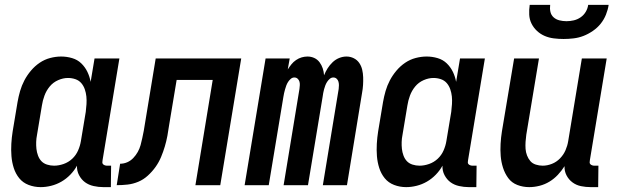

<svg xmlns="http://www.w3.org/2000/svg" viewBox="-20 -760 2540 788"><path d="M147 8Q121 8 97.5 -1Q74 -10 59 -28.5Q44 -47 36.5 -70.5Q29 -94 27 -119Q25 -144 26.5 -170Q28 -196 32 -221L52 -341Q56 -364 62.5 -386.5Q69 -409 80 -430Q91 -451 107 -470Q123 -489 143 -502.5Q163 -516 186 -522Q209 -528 231 -528Q254 -528 276 -521.5Q298 -515 313.5 -500Q329 -485 338.5 -465.5Q348 -446 352 -424L368 -520H470L401 -103Q400 -98 400 -93.5Q400 -89 403 -86Q406 -83 410.5 -81.5Q415 -80 419 -80H436L435 8H404Q384 8 364 3.5Q344 -1 329 -12Q314 -23 304.5 -41Q295 -59 296 -80Q285 -60 268.5 -43Q252 -26 232 -14.5Q212 -3 190 2.5Q168 8 147 8ZM202 -80Q221 -80 241 -87Q261 -94 276.5 -108.5Q292 -123 300.5 -142.5Q309 -162 312 -181L332 -301Q334 -317 335 -333Q336 -349 334.5 -364Q333 -379 328 -393.5Q323 -408 313.5 -419Q304 -430 289.5 -435Q275 -440 259 -440Q239 -440 218.5 -431Q198 -422 184 -405Q170 -388 162.5 -367.5Q155 -347 152 -327L132 -207Q129 -192 128.5 -177.5Q128 -163 129.5 -149Q131 -135 136 -121.5Q141 -108 150 -98.5Q159 -89 173 -84.5Q187 -80 202 -80Z M459 0 473 -88Q488 -88 502 -94Q516 -100 527 -111.5Q538 -123 545.5 -136.5Q553 -150 557 -164.5Q561 -179 564 -193.5Q567 -208 570 -223L619 -520H970L884 0H782L853 -432H705L674 -246Q671 -224 667 -202.5Q663 -181 656.5 -159Q650 -137 641 -115.5Q632 -94 618.5 -75Q605 -56 587 -39.5Q569 -23 547.5 -14Q526 -5 503.5 -2.5Q481 0 459 0Z M984 0 1070 -520H1169L1161 -475Q1168 -486 1176 -496Q1184 -506 1195 -513.5Q1206 -521 1218 -524.5Q1230 -528 1242 -528Q1257 -528 1270 -522Q1283 -516 1291.5 -504.5Q1300 -493 1304.5 -479.5Q1309 -466 1310 -451Q1316 -466 1324.5 -479.5Q1333 -493 1345 -504.5Q1357 -516 1372 -522Q1387 -528 1402 -528Q1418 -528 1432 -521Q1446 -514 1454.5 -501.5Q1463 -489 1466.5 -474Q1470 -459 1470.5 -443Q1471 -427 1470 -411Q1469 -395 1466 -379L1404 0H1305L1370 -395Q1371 -403 1371 -410.5Q1371 -418 1369 -425Q1367 -432 1361.5 -437Q1356 -442 1348 -442Q1340 -442 1333.5 -436.5Q1327 -431 1322.5 -424Q1318 -417 1315 -409Q1312 -401 1310 -393.5Q1308 -386 1306.5 -378Q1305 -370 1304 -362L1244 0H1144L1209 -395Q1210 -403 1210.5 -410.5Q1211 -418 1209 -425Q1207 -432 1201.5 -437Q1196 -442 1188 -442Q1180 -442 1173.5 -436.5Q1167 -431 1162.5 -424Q1158 -417 1155 -409Q1152 -401 1150 -393.5Q1148 -386 1146 -378Q1144 -370 1143 -362L1083 0Z M1647 8Q1621 8 1597.5 -1Q1574 -10 1559 -28.5Q1544 -47 1536.5 -70.5Q1529 -94 1527 -119Q1525 -144 1526.5 -170Q1528 -196 1532 -221L1552 -341Q1556 -364 1562.5 -386.5Q1569 -409 1580 -430Q1591 -451 1607 -470Q1623 -489 1643 -502.5Q1663 -516 1686 -522Q1709 -528 1731 -528Q1754 -528 1776 -521.5Q1798 -515 1813.5 -500Q1829 -485 1838.5 -465.5Q1848 -446 1852 -424L1868 -520H1970L1901 -103Q1900 -98 1900 -93.5Q1900 -89 1903 -86Q1906 -83 1910.5 -81.5Q1915 -80 1919 -80H1936L1935 8H1904Q1884 8 1864 3.5Q1844 -1 1829 -12Q1814 -23 1804.5 -41Q1795 -59 1796 -80Q1785 -60 1768.5 -43Q1752 -26 1732 -14.5Q1712 -3 1690 2.5Q1668 8 1647 8ZM1702 -80Q1721 -80 1741 -87Q1761 -94 1776.5 -108.5Q1792 -123 1800.5 -142.5Q1809 -162 1812 -181L1832 -301Q1834 -317 1835 -333Q1836 -349 1834.5 -364Q1833 -379 1828 -393.5Q1823 -408 1813.5 -419Q1804 -430 1789.5 -435Q1775 -440 1759 -440Q1739 -440 1718.5 -431Q1698 -422 1684 -405Q1670 -388 1662.5 -367.5Q1655 -347 1652 -327L1632 -207Q1629 -192 1628.5 -177.5Q1628 -163 1629.5 -149Q1631 -135 1636 -121.5Q1641 -108 1650 -98.5Q1659 -89 1673 -84.5Q1687 -80 1702 -80Z M2152 8Q2126 8 2103 -1Q2080 -10 2066 -29Q2052 -48 2044.5 -71.5Q2037 -95 2035 -119.5Q2033 -144 2034.5 -170Q2036 -196 2040 -221L2090 -520H2192L2140 -207Q2138 -193 2137 -178Q2136 -163 2137 -149Q2138 -135 2143 -122Q2148 -109 2156.5 -99Q2165 -89 2179 -84.5Q2193 -80 2207 -80Q2226 -80 2245 -87.5Q2264 -95 2278.5 -110Q2293 -125 2301 -143.5Q2309 -162 2312 -181L2368 -520H2470L2401 -103Q2400 -98 2400 -93.5Q2400 -89 2403 -86Q2406 -83 2410.5 -81.5Q2415 -80 2419 -80H2436L2435 8H2404Q2384 8 2364.5 4Q2345 0 2329.5 -11.5Q2314 -23 2305 -40.5Q2296 -58 2297 -78Q2285 -59 2269.5 -42.5Q2254 -26 2235 -14.5Q2216 -3 2194.5 2.5Q2173 8 2152 8ZM2293 -600Q2273 -600 2253 -602.5Q2233 -605 2215.5 -612.5Q2198 -620 2184 -633Q2170 -646 2161.5 -663Q2153 -680 2152 -700Q2151 -720 2154 -740H2238Q2236 -725 2239 -711.5Q2242 -698 2252 -689Q2262 -680 2276 -676.5Q2290 -673 2305 -673Q2320 -673 2335 -676.5Q2350 -680 2363 -689Q2376 -698 2384 -711.5Q2392 -725 2394 -740H2478Q2475 -720 2467 -700Q2459 -680 2445.5 -663Q2432 -646 2413 -633Q2394 -620 2374.5 -612.5Q2355 -605 2334 -602.5Q2313 -600 2293 -600Z"/></svg>

Font: Iosevka Curly Semibold
Style: Italic
Weight: 600
Italic angle: -9°
Monospace: yes
Designer: Belleve Invis
Foundry: Belleve Invis
Version: Version 22.1.2; ttfautohint (v1.8.4)